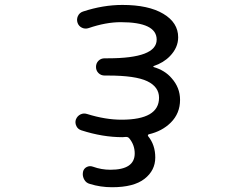

<svg xmlns="http://www.w3.org/2000/svg" viewBox="-20 -578 1040 794"><path d="M615.2 -304.7Q614.3 -304.7 614.3 -302.7Q614.3 -300.8 615.2 -300.8Q662.1 -287.1 689.5 -254.9Q724.6 -215.8 724.6 -165Q724.6 -109.4 686.5 -71.3Q650.4 -35.2 594.7 -22.5Q592.8 -21.5 591.8 -19Q590.8 -16.6 592.8 -14.6Q622.1 21.5 622.1 73.2Q622.1 127 577.6 161.6Q533.2 196.3 443.4 196.3Q395.5 196.3 351.6 182.6Q335.9 178.7 328.1 164.1Q322.3 153.3 322.3 141.6Q322.3 137.7 323.2 132.8Q326.2 119.1 338.4 112.8Q350.6 106.4 364.3 111.3Q399.4 124 436.5 124Q537.1 124 537.1 56.6Q537.1 21.5 514.6 -5.9Q509.8 -11.7 502 -11.7Q502 -11.7 501 -11.7Q500 -11.7 500 -11.7Q491.2 -10.7 486.3 -10.7Q404.3 -10.7 316.4 -39.1Q301.8 -43.9 295.9 -56.6Q292 -64.5 292 -72.3Q292 -78.1 293.9 -84Q299.8 -98.6 313 -105Q326.2 -111.3 340.8 -106.4Q416 -83 482.4 -83Q637.7 -83 637.7 -173.8Q637.7 -218.8 588.9 -242.2Q540 -265.6 426.8 -265.6H413.1Q397.5 -265.6 387.2 -275.9Q377 -286.1 377 -301.3Q377 -316.4 387.2 -326.7Q397.5 -336.9 413.1 -336.9H426.8Q627.9 -336.9 627.9 -414.1Q627.9 -486.3 479.5 -486.3Q418 -486.3 346.7 -461.9Q332 -457 318.8 -463.4Q305.7 -469.7 300.8 -483.4Q295.9 -498 302.2 -511.7Q308.6 -525.4 323.2 -530.3Q406.2 -557.6 486.3 -557.6Q593.8 -557.6 655.3 -521Q716.8 -484.4 716.8 -423.8Q716.8 -380.9 682.6 -345.7Q656.2 -318.4 615.2 -304.7Z"/></svg>

Font: Rounded Mgen+ 2m regular
Style: Regular
Weight: 400
Designer: [Source Han Sans]
Ryoko NISHIZUKA  (kana & ideographs); Paul D. Hunt (Latin, Greek & Cyrillic); Wenlong ZHANG  (bopomofo
Version: Version 1.059.20150602